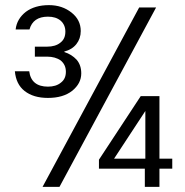

<svg xmlns="http://www.w3.org/2000/svg" viewBox="-20 -729 720 749"><path d="M41 -614C41 -614 95 -614 95 -614C95 -614 95 -614 95 -614C104 -647 128 -664 167 -664C167 -664 167 -664 167 -664C188 -664 204 -659 217 -648C229 -637 235 -623 235 -606C235 -606 235 -606 235 -606C235 -587 229 -573 216 -563C203 -552 185 -547 164 -547C164 -547 116 -547 116 -547C116 -547 116 -508 116 -508C116 -508 164 -508 164 -508C164 -508 164 -508 164 -508C185 -508 203 -503 217 -493C230 -482 237 -468 237 -449C237 -449 237 -449 237 -449C237 -431 231 -417 218 -407C205 -396 188 -391 167 -391C167 -391 167 -391 167 -391C124 -391 99 -411 94 -451C94 -451 38 -451 38 -451C38 -451 38 -451 38 -451C41 -418 53 -392 76 -374C99 -356 129 -347 167 -347C167 -347 167 -347 167 -347C206 -347 238 -356 262 -375C285 -394 297 -416 297 -443C297 -443 297 -443 297 -443C297 -464 291 -482 279 -496C266 -510 250 -520 231 -526C231 -526 231 -528 231 -528C231 -528 231 -528 231 -528C251 -533 267 -543 278 -557C289 -571 295 -588 295 -608C295 -608 295 -608 295 -608C295 -637 283 -661 259 -680C235 -699 206 -709 171 -709C171 -709 171 -709 171 -709C134 -709 104 -700 81 -683C58 -665 44 -642 41 -614ZM523 -700C523 -700 146 0 146 0C146 0 212 0 212 0C212 0 589 -700 589 -700C589 -700 523 -700 523 -700ZM652 -110C652 -110 602 -110 602 -110C602 -110 602 -354 602 -354C602 -354 529 -354 529 -354C529 -354 366 -106 366 -106C366 -106 366 -71 366 -71C366 -71 545 -71 545 -71C545 -71 545 0 545 0C545 0 602 0 602 0C602 0 602 -71 602 -71C602 -71 652 -71 652 -71C652 -71 652 -110 652 -110ZM547 -110C547 -110 425 -110 425 -110C425 -110 547 -296 547 -296C547 -296 547 -110 547 -110Z"/></svg>

Font: wox.body
Style: Regular
Weight: 500
Designer: Ninad Kale (Devanagari), Jonny Pinhorn (Latin)
Foundry: Indian Type Foundry
Version: ""